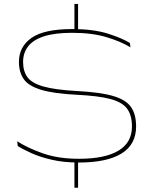

<svg xmlns="http://www.w3.org/2000/svg" viewBox="-20 -792 766 948"><path d="M365.5 -639H347.5V-772.5H365.5ZM365.5 135H347.5V0H365.5ZM369 10.5Q295 10.5 236.5 -3Q178 -16.5 135.8 -35.5Q93.5 -54.5 67.5 -71L65 -94.5Q116 -61.5 191.8 -34.8Q267.5 -8 370 -8Q498 -8 564.8 -48Q631.5 -88 631.5 -167Q631.5 -223.5 607.2 -255.8Q583 -288 523.8 -303.5Q464.5 -319 359 -324Q243.5 -330 181.8 -349Q120 -368 96.8 -402Q73.5 -436 73.5 -486Q73.5 -562 136 -605.2Q198.5 -648.5 336.5 -648.5Q441 -648.5 513 -625.8Q585 -603 621.5 -579.5L624 -558.5Q578 -586.5 507 -608.2Q436 -630 335.5 -630Q251 -630 197.5 -612.8Q144 -595.5 119 -563.2Q94 -531 94 -486Q94 -441 115.2 -411.2Q136.5 -381.5 194 -365Q251.5 -348.5 361.5 -342.5Q475 -336.5 538 -318.2Q601 -300 626.5 -264Q652 -228 652 -167.5Q652 -78.5 580 -34Q508 10.5 369 10.5Z"/></svg>

Font: Anek Latin Expanded Thin
Style: Regular
Weight: 250
Width: 7
Designer: Yesha Goshar
Foundry: Ek Type
Version: Version 1.003